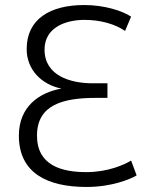

<svg xmlns="http://www.w3.org/2000/svg" viewBox="-20 -728 592 763"><path d="M55 -189C55 -41 167 15 324 15C424 15 498 -16 523 -31L501 -90C475 -74 410 -44 323 -44C226 -44 127 -70 127 -189C127 -311 229 -339 361 -339H407V-397H348C260 -397 157 -427 157 -531C157 -619 241 -649 316 -649C380 -649 438 -632 477 -605L501 -662C466 -685 395 -708 315 -708C180 -708 86 -653 86 -533C86 -451 145 -392 224 -376C135 -360 55 -304 55 -189Z"/></svg>

Font: Repo Light
Style: Regular
Weight: 300
Designer: Stefan Peev
Foundry: Context Ltd
Version: Version 001.502